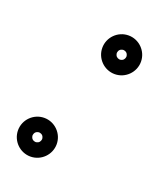

<svg xmlns="http://www.w3.org/2000/svg" viewBox="-95 -357 371 448"><g transform="rotate(20 90.5 -133.0)"><path d="M22.5 -17.5C26.3 -21.3 32.1 -21 31 -21C29.9 -21 35.7 -21.3 39.5 -17.5C43.3 -13.7 43 -7.9 43 -9C43 -10.1 43.3 -4.3 39.5 -0.5C35.7 3.3 29.9 3 31 3C32.1 3 26.3 3.3 22.5 -0.5C18.7 -4.3 19 -10.1 19 -9C19 -7.9 18.7 -13.7 22.5 -17.5ZM-17 -9C-17 17.4 4.6 39 31 39C57.4 39 79 17.4 79 -9C79 -35.4 57.4 -57 31 -57C4.6 -57 -17 -35.4 -17 -9ZM141.5 -265.5C145.3 -269.3 151.1 -269 150 -269C148.9 -269 154.7 -269.3 158.5 -265.5C162.3 -261.7 162 -255.9 162 -257C162 -258.1 162.3 -252.3 158.5 -248.5C154.7 -244.7 148.9 -245 150 -245C151.1 -245 145.3 -244.7 141.5 -248.5C137.7 -252.3 138 -258.1 138 -257C138 -255.9 137.7 -261.7 141.5 -265.5ZM102 -257C102 -230.6 123.6 -209 150 -209C176.4 -209 198 -230.6 198 -257C198 -283.4 176.4 -305 150 -305C123.6 -305 102 -283.4 102 -257Z"/></g></svg>

Font: FRB American Cursive
Style: Bold Italic
Weight: 700
Italic angle: -25°
Version: Version 2.0;Modular Font Editor K font №1